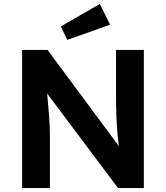

<svg xmlns="http://www.w3.org/2000/svg" viewBox="-20 -953 841 973"><path d="M92 0V-700H221L582 -213Q574 -276 570.5 -344.5Q567 -413 568 -503V-700H709V0H578L219 -479Q225 -413 228 -374.5Q231 -336 232 -310.5Q233 -285 233 -258V0ZM321 -751 288 -819 486 -933 538 -828Z"/></svg>

Font: Lexend SemiBold
Style: Regular
Weight: 600
Designer: Bonnie Shaver-Troup, Thomas Jockin
Foundry: Lexend
Version: Version 1.005; ttfautohint (v1.8.3)